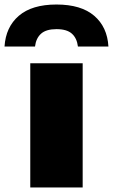

<svg xmlns="http://www.w3.org/2000/svg" viewBox="-76 -830 500 850"><path d="M58 0V-550H290V0ZM-56 -624Q-50.5 -710.5 7.5 -760.2Q65.5 -810 174 -810Q283 -810 341 -760.2Q399 -710.5 404 -624H269Q264.5 -661 242.2 -681Q220 -701 174 -701Q128.5 -701 106 -681Q83.5 -661 79 -624Z"/></svg>

Font: Encode Sans Expanded Expanded Black
Style: Regular
Weight: 900
Width: 7
Designer: Multiple Designers
Foundry: Impallari Type
Version: Version 3.000; ttfautohint (v1.8.3) -l 8 -r 50 -G 200 -x 14 